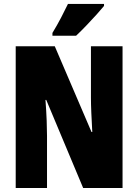

<svg xmlns="http://www.w3.org/2000/svg" viewBox="-20 -947 696 967"><path d="M597.2 0H398.9L212.9 -443.8H209Q213.4 -384.8 215.1 -339.4Q216.8 -293.9 216.8 -263.2V0H59.1V-713.9H255.9L440.9 -282.2H444.8Q441.9 -335.9 439.9 -379.4Q438 -422.9 438 -455.1V-713.9H597.2ZM503.9 -927.2V-917Q490.2 -900.4 466.6 -874Q442.9 -847.7 415.5 -819.1Q388.2 -790.5 363.3 -767.1H244.1V-781.2Q268.1 -820.8 287.4 -857.7Q306.6 -894.5 322.3 -927.2Z"/></svg>

Font: Open Sans Condensed ExtraBold
Style: Regular
Weight: 800
Width: 3
Designer: Monotype Design Team
Foundry: Monotype Imaging Inc.
Version: Version 3.000; ttfautohint (v1.8.4)